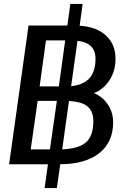

<svg xmlns="http://www.w3.org/2000/svg" viewBox="-20 -829 655 969"><path d="M551 -212Q551 -112 481.5 -56.5Q412 -1 284 0L267 120H205L222 0H26L124 -700H320L335 -809H397L382 -699Q467 -694 515 -649.5Q563 -605 563 -532Q563 -471 532.5 -424Q502 -377 454 -359Q497 -342 524 -302Q551 -262 551 -212ZM309 -625H212L180 -393H277ZM371 -623 339 -394Q402 -401 432 -435Q462 -469 462 -532Q462 -613 371 -623ZM232 -75 267 -320H170L135 -75ZM451 -217Q451 -267 422 -291.5Q393 -316 328 -319L294 -75Q379 -79 415 -111.5Q451 -144 451 -217Z"/></svg>

Font: Krub Medium
Style: Italic
Weight: 500
Italic angle: -8°
Designer: Ekaluck Peanpanawate
Foundry: Cadson Demak Co.,Ltd.
Version: Version 1.000; ttfautohint (v1.6)